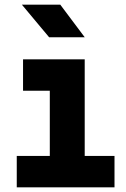

<svg xmlns="http://www.w3.org/2000/svg" viewBox="-20 -805 540 825"><path d="M344 -645 239 -785H74L191 -645ZM472 0V-135H344V-550H79V-415H194V-135H52V0Z"/></svg>

Font: Tekne LDO ExtraBold
Style: Regular
Weight: 800
Monospace: yes
Designer: Alessio Laiso, Mario Rullo, Paolo Rosset
Foundry: Alessio Laiso
Version: Version 1.000;hotconv 1.0.109;makeotfexe 2.5.65596